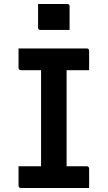

<svg xmlns="http://www.w3.org/2000/svg" viewBox="-20 -943 540 963"><path d="M171 -923Q189 -923 207 -923Q225 -923 244.5 -923Q264 -923 282 -923Q300 -923 318 -923Q323 -923 326 -920Q329 -917 329 -912V-793Q311 -793 293 -793Q275 -793 255.5 -793Q236 -793 218 -793Q200 -793 182 -793Q177 -793 174 -796Q171 -799 171 -804ZM314 -66H182L186 -102Q186 -119 186 -140Q186 -161 186 -178Q186 -235 186 -292Q186 -349 186 -405.5Q186 -462 186 -519.5Q186 -577 186 -634H319L314 -598Q314 -582 314 -562.5Q314 -543 314 -526Q314 -469 314 -411.5Q314 -354 314 -296Q314 -238 314 -180.5Q314 -123 314 -66ZM427 0H84Q82 0 80 -1Q78 -2 76.5 -3.5Q75 -5 74 -7Q73 -9 73 -11Q73 -29 73 -44.5Q73 -60 73 -76Q73 -92 73 -109H416Q419 -109 421.5 -107.5Q424 -106 425.5 -103.5Q427 -101 427 -98Q427 -81 427 -65Q427 -49 427 -33.5Q427 -18 427 0ZM73 -700H416Q421 -700 424 -697Q427 -694 427 -689Q427 -676 427 -664Q427 -652 427 -640Q427 -628 427 -616Q427 -604 427 -591H84Q80 -591 76.5 -594.5Q73 -598 73 -602Q73 -615 73 -627Q73 -639 73 -651Q73 -663 73 -675Q73 -687 73 -700Z"/></svg>

Font: Recursive SemiBold
Style: Regular
Weight: 600
Version: Version 1.085